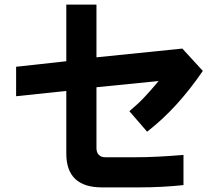

<svg xmlns="http://www.w3.org/2000/svg" viewBox="-20 -723 960 834"><path d="M777 81Q685 91 581 91H423Q268 91 268 -56V-328L50 -305V-433L268 -457V-703H399V-474L772 -512L861 -415Q749 -251 619 -151L542 -240Q579 -271 606 -299.5Q633 -328 669 -371L399 -344V-80Q399 -61 409 -50.5Q419 -40 437 -40H572Q657 -40 777 -50Z"/></svg>

Font: BM Euljiro oraeorae
Style: Regular
Weight: 400
Designer: Bongjin Kim; Bomjun Kim; Myungsoo Han; Hyesun Chae; Mikyoung Jeong; Wujin Sim; Minjae Kang; Suwha Jang;
Foundry: Sandoll Inc.
Version: Version 1.000;hotconv 1.0.109;makeexe 2.5.65596